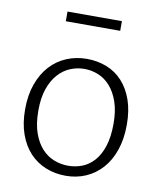

<svg xmlns="http://www.w3.org/2000/svg" viewBox="-77 -713 649 782"><g transform="rotate(10 248.0 -322.0)"><path d="M457 -240Q457 -181 441 -134.5Q425 -88 396.5 -56.5Q368 -25 330 -8.5Q292 8 247 8Q203 8 164.5 -7.5Q126 -23 98 -53Q70 -83 54 -127.5Q38 -172 38 -230Q38 -289 54.5 -335Q71 -381 100 -412.5Q129 -444 168 -460Q207 -476 251 -476Q295 -476 333 -461Q371 -446 398.5 -416Q426 -386 441.5 -342Q457 -298 457 -240ZM403 -235Q403 -287 390 -324.5Q377 -362 355.5 -386.5Q334 -411 306 -422.5Q278 -434 248 -434Q218 -434 190 -422.5Q162 -411 140 -386.5Q118 -362 105 -324.5Q92 -287 92 -235Q92 -180 105.5 -142Q119 -104 141 -80Q163 -56 191.5 -45Q220 -34 250 -34Q280 -34 307.5 -44.5Q335 -55 356.5 -79Q378 -103 390.5 -141.5Q403 -180 403 -235ZM364 -652V-612H139V-652Z"/></g></svg>

Font: Mukta Mahee ExtraLight
Style: Regular
Weight: 275
Designer: Shuchita Grover, Noopur Datye, Girish Dalvi, Yashodeep Gholap
Foundry: Ek Type
Version: Version 2.538;PS 1.000;hotconv 16.6.51;makeotf.lib2.5.65220;